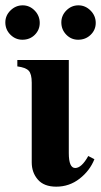

<svg xmlns="http://www.w3.org/2000/svg" viewBox="-22 -686 379 720"><path d="M337 -600Q337 -574 318 -555.5Q299 -537 271 -537Q245 -537 226.5 -556Q208 -575 208 -602Q208 -628 227 -647Q246 -666 272 -666Q298 -666 317.5 -646.5Q337 -627 337 -600ZM127 -600Q127 -574 108.5 -555.5Q90 -537 62 -537Q36 -537 17 -556Q-2 -575 -2 -602Q-2 -628 17.5 -647Q37 -666 63 -666Q89 -666 108 -646.5Q127 -627 127 -600ZM309 -101 332 -89Q315 -46 276.5 -16Q238 14 189 14Q143 14 120 -12.5Q97 -39 97 -77V-376Q97 -409 85.5 -421Q74 -433 43 -437V-461H236V-112Q236 -56 260 -56Q284 -56 309 -101Z"/></svg>

Font: STIX MathJax Alphabets
Style: Bold
Weight: 700
Designer: MicroPress Inc., with final additions and corrections provided by Coen Hoffman, Elsevier (retired)
Version: Version 1.1.1